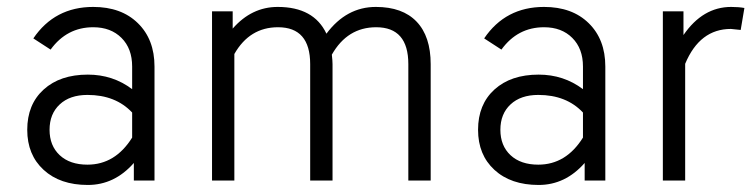

<svg xmlns="http://www.w3.org/2000/svg" viewBox="-20 -521 2168 554"><path d="M366.2 -50.8Q310.5 12.7 233.4 12.7Q153.3 12.7 106 -30.8Q58.6 -74.2 58.6 -146.5Q58.6 -219.7 106 -262.7Q153.3 -305.7 233.4 -305.7Q305.7 -305.7 361.3 -263.7V-329.1Q361.3 -380.9 330.6 -411.6Q299.8 -442.4 249 -442.4Q172.9 -442.4 126 -377.9L76.2 -410.2Q137.7 -501 249 -501Q330.1 -501 377.9 -454.1Q425.8 -407.2 425.8 -329.1V0H366.2ZM232.4 -45.9Q312.5 -45.9 361.3 -124V-196.3Q313.5 -247.1 232.4 -247.1Q181.6 -247.1 152.3 -219.7Q123 -192.4 123 -146.5Q123 -100.6 152.3 -73.2Q181.6 -45.9 232.4 -45.9Z M939.5 0H875V-335.9Q875 -442.4 782.2 -442.4Q700.2 -442.4 656.2 -365.2V0H591.8V-488.3H651.4V-438.5Q706.1 -501 781.2 -501Q885.7 -501 921.9 -423.8Q979.5 -501 1064.5 -501Q1141.6 -501 1182.1 -458.5Q1222.7 -416 1222.7 -335.9V0H1158.2V-335.9Q1158.2 -442.4 1065.4 -442.4Q982.4 -442.4 937.5 -363.3Q939.5 -345.7 939.5 -335.9Z M1667 -50.8Q1611.3 12.7 1534.2 12.7Q1454.1 12.7 1406.7 -30.8Q1359.4 -74.2 1359.4 -146.5Q1359.4 -219.7 1406.7 -262.7Q1454.1 -305.7 1534.2 -305.7Q1606.4 -305.7 1662.1 -263.7V-329.1Q1662.1 -380.9 1631.3 -411.6Q1600.6 -442.4 1549.8 -442.4Q1473.6 -442.4 1426.8 -377.9L1377 -410.2Q1438.5 -501 1549.8 -501Q1630.9 -501 1678.7 -454.1Q1726.6 -407.2 1726.6 -329.1V0H1667ZM1533.2 -45.9Q1613.3 -45.9 1662.1 -124V-196.3Q1614.3 -247.1 1533.2 -247.1Q1482.4 -247.1 1453.1 -219.7Q1423.8 -192.4 1423.8 -146.5Q1423.8 -100.6 1453.1 -73.2Q1482.4 -45.9 1533.2 -45.9Z M2117.2 -434.6 2088.9 -437.5Q1999 -437.5 1957 -336.9V0H1892.6V-488.3H1952.1V-419.9Q2007.8 -501 2089.8 -501Q2111.3 -501 2127.9 -498Z"/></svg>

Font: Lohit Devanagari
Style: Regular
Weight: 400
Version: 2.95.4